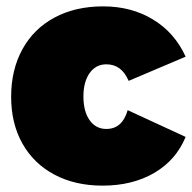

<svg xmlns="http://www.w3.org/2000/svg" viewBox="-20 -575 603 603"><path d="M314 -373Q281 -373 261.5 -345.5Q242 -318 242 -272Q242 -225 261.5 -197.5Q281 -170 314 -170Q364 -170 381 -229L563 -145Q533 -72 464.5 -32Q396 8 302 8Q216 8 151 -26.5Q86 -61 50.5 -124Q15 -187 15 -271Q15 -356 50.5 -420.5Q86 -485 151.5 -520Q217 -555 304 -555Q393 -555 461 -513.5Q529 -472 563 -397L384 -321Q362 -373 314 -373Z"/></svg>

Font: Gontserrat Black
Style: Regular
Weight: 900
Designer: Julieta Ulanovsky
Foundry: Julieta Ulanovsky
Version: Version 6.001